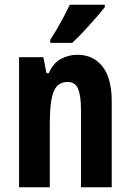

<svg xmlns="http://www.w3.org/2000/svg" viewBox="-20 -786 548 806"><path d="M305 -556Q372 -556 410.5 -506.5Q449 -457 449 -362V0H320V-325Q320 -383 308 -412.5Q296 -442 264 -442Q222 -442 205.5 -402Q189 -362 189 -264V0H60V-546H162L175 -479H185Q203 -521 235.5 -538.5Q268 -556 305 -556ZM420 -756Q406 -738 382.5 -711Q359 -684 332.5 -655.5Q306 -627 283 -606H191V-619Q217 -659 237 -696Q257 -733 273 -766H420Z"/></svg>

Font: Noto Sans Telugu ExtraCondensed
Style: Bold
Weight: 700
Width: 2
Designer: Jelle Bosma - Monotype Design Team
Foundry: Monotype Imaging Inc.
Version: Version 2.005; ttfautohint (v1.8.4.7-5d5b)